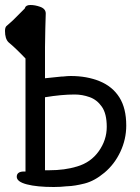

<svg xmlns="http://www.w3.org/2000/svg" viewBox="-39 -730 559 768"><path d="M121 -703Q144 -695 144 -676Q142 -622 141 -542V-417Q168 -420 209 -424H214Q231 -426 244 -426Q309 -426 360 -405Q411 -384 438.5 -340.5Q466 -297 466 -228Q466 -173 442.5 -123Q419 -73 379 -39.5Q339 -6 299.5 4Q260 14 231 15Q230 15 229 15Q203 18 176 18Q109 18 68.5 7.5Q28 -3 28 -23Q28 -43 55 -44H63V-496Q23 -538 -5 -561Q-19 -575 -19 -606Q-19 -619 -14 -625Q-14 -625 13 -649Q45 -681 60 -696Q61 -698 61 -699Q65 -710 83 -710Q101 -710 121 -703ZM158 -49Q220 -49 269 -64Q324 -80 356 -125Q388 -170 388 -222.5Q388 -275 368.5 -303Q349 -331 319.5 -341.5Q290 -352 260 -352Q207 -352 141 -341V-49Z"/></svg>

Font: Moon Stars Kai HW
Style: Bold
Weight: 700
Designer: GuiWonder
Version: Version 1.101